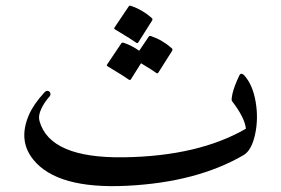

<svg xmlns="http://www.w3.org/2000/svg" viewBox="-20 -632 966 660"><path d="M820.8 -371.6Q849.1 -339.4 858.9 -281.5Q868.7 -223.6 856.7 -169.2Q844.7 -114.7 816.9 -98.6Q656.7 -5.4 416.7 6.6Q176.8 18.6 94.7 -83Q41.5 -148.4 79.1 -236.3Q94.7 -272.9 132.8 -314.5Q139.2 -321.3 145.5 -319.3Q151.9 -317.4 153.1 -311Q154.3 -304.7 149.9 -299.8Q131.8 -279.8 121.3 -256.6Q110.8 -233.4 115.7 -216.3Q150.9 -87.4 406.5 -91.3Q662.1 -95.2 825.2 -189.5Q821.8 -227.1 777.3 -284.7Q774.4 -288.6 779.5 -311.5Q784.7 -334.5 802.2 -371.6Q808.6 -385.3 820.8 -371.6ZM422.4 -609.9Q424.8 -613.8 430.7 -611.8Q470.2 -598.1 501.5 -570.3Q505.9 -566.4 502.9 -561.5L455.1 -485.8Q452.1 -481.4 445.1 -487.3Q438 -493.2 375 -531.2Q371.1 -533.7 373.5 -537.1ZM491.2 -505.9Q493.7 -509.8 499.5 -507.8Q539.1 -494.1 570.3 -466.3Q574.7 -462.4 571.8 -457.5L523.9 -381.8Q521 -377.4 514.2 -383.3Q508.3 -388.2 464.8 -414.6L429.7 -358.9Q426.8 -354.5 419.7 -360.4Q412.6 -366.2 349.6 -404.3Q345.7 -406.7 348.1 -410.2L397 -482.9Q399.4 -486.8 405.3 -484.9Q434.1 -475.1 458.5 -457.5Z"/></svg>

Font: Amiri
Style: Regular
Weight: 400
Designer: Khaled Hosny
Version: Version 000.108